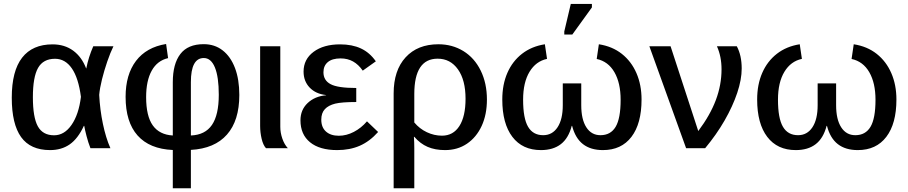

<svg xmlns="http://www.w3.org/2000/svg" viewBox="-20 -768 4706 995"><path d="M414.6 -115.7Q383.8 -49.3 341.3 -19.8Q298.8 9.8 239.3 9.8Q137.7 9.8 89.4 -57.6Q41 -125 41 -261.7Q41 -400.4 94.7 -469.2Q148.4 -538.1 252.4 -538.1Q314.9 -538.1 359.4 -505.4Q403.8 -472.7 426.3 -413.6H427.2Q438.5 -471.7 463.4 -528.3H567.9Q551.8 -495.6 535.9 -449.2Q520 -402.8 508.5 -356.7Q497.1 -310.5 494.1 -276.4Q498 -199.2 513.2 -126.5Q528.3 -53.7 552.2 0H448.7Q437 -29.8 428.5 -62.7Q419.9 -95.7 416.5 -115.7ZM150.4 -264.2Q150.4 -160.2 176 -113.5Q201.7 -66.9 260.3 -66.9Q313.5 -66.9 350.8 -120.8Q388.2 -174.8 399.4 -266.1Q386.7 -363.8 352.3 -413.6Q317.9 -463.4 265.1 -463.4Q204.1 -463.4 177.2 -416Q150.4 -368.7 150.4 -264.2Z M1220.2 -275.9Q1220.2 -143.1 1156.2 -70.6Q1092.3 2 969.2 8.8V207.5H875.5V9.3Q754.9 3.9 692.9 -65.9Q630.9 -135.7 630.9 -266.1Q630.9 -381.3 684.8 -452.4Q738.8 -523.4 840.8 -540L851.1 -466.8Q795.4 -454.1 766.4 -402.1Q737.3 -350.1 737.3 -264.6Q737.3 -166.5 771.7 -118.2Q806.2 -69.8 875.5 -65.9V-341.8Q875.5 -437 914.6 -488Q953.6 -539.1 1035.6 -539.1Q1092.8 -539.1 1134 -506.8Q1175.3 -474.6 1197.8 -415.5Q1220.2 -356.4 1220.2 -275.9ZM1113.8 -276.9Q1113.8 -369.1 1093.8 -418.2Q1073.7 -467.3 1036.1 -467.3Q969.2 -467.3 969.2 -342.3V-65.9Q1043 -68.8 1078.4 -120.6Q1113.8 -172.4 1113.8 -276.9Z M1358.4 0Q1343.8 -15.6 1335.9 -48.6Q1328.1 -81.5 1328.1 -115.2V-528.3H1432.6V-110.8Q1432.6 -80.1 1443.1 -49.8Q1453.6 -19.5 1471.7 0Z M1735.8 -64.5Q1775.4 -64.5 1813.7 -84.5Q1852.1 -104.5 1881.8 -139.2L1939.5 -84Q1896 -35.2 1844.5 -12.7Q1793 9.8 1727.5 9.8Q1636.2 9.8 1586.7 -30.8Q1537.1 -71.3 1537.1 -144.5Q1537.1 -198.7 1574.2 -233.9Q1611.3 -269 1669.9 -274.4V-275.4Q1616.2 -281.2 1584.7 -314.2Q1553.2 -347.2 1553.2 -397Q1553.2 -460.9 1605.2 -499.5Q1657.2 -538.1 1742.2 -538.1Q1805.2 -538.1 1850.6 -516.8Q1896 -495.6 1927.7 -450.2L1859.9 -401.9Q1837.9 -433.6 1809.6 -449.5Q1781.2 -465.3 1745.1 -465.3Q1701.7 -465.3 1679 -446.3Q1656.2 -427.2 1656.2 -393.6Q1656.2 -351.6 1692.9 -332Q1729.5 -312 1826.2 -312V-239.3Q1752 -239.3 1717.3 -231Q1682.1 -222.2 1663.6 -202.4Q1645 -182.6 1645 -147.9Q1645 -107.9 1669.4 -86.2Q1693.8 -64.5 1735.8 -64.5Z M2503.4 -252Q2503.4 -174.3 2476.1 -115.2Q2448.7 -56.2 2399.9 -23.2Q2351.1 9.8 2286.1 9.8Q2234.9 9.8 2196.3 -6.8Q2157.7 -23.4 2127 -59.1H2125Q2126 -44.4 2126.5 -29.8Q2127 -15.1 2127 0V207.5H2020V-283.7Q2020 -403.3 2082 -470.9Q2144 -538.6 2252 -538.6Q2323.7 -538.6 2381.3 -503.4Q2439 -467.8 2471.2 -402.1Q2503.4 -336.4 2503.4 -252ZM2392.6 -256.3Q2392.6 -353 2353.3 -408.4Q2314 -463.9 2248 -463.9Q2127 -463.9 2127 -280.8V-133.3Q2154.3 -100.6 2192.1 -82.8Q2230 -64.9 2270.5 -64.9Q2328.6 -64.9 2360.6 -114.7Q2392.6 -164.6 2392.6 -256.3Z M2992.2 -223.1Q2992.2 -148.9 3018.6 -108.2Q3044.9 -67.4 3091.8 -67.4Q3144.5 -67.4 3170.4 -110.8Q3196.3 -154.3 3196.3 -251Q3196.3 -337.9 3164.1 -393.8Q3131.8 -449.7 3072.3 -462.4L3083.5 -538.6Q3153.3 -527.8 3202.6 -488.8Q3252 -449.7 3278.3 -388.9Q3304.7 -328.1 3304.7 -252.4Q3304.7 -127.4 3252.4 -58.8Q3200.2 9.8 3104.5 9.8Q3041 9.8 3001.2 -21Q2961.4 -51.8 2944.8 -115.7H2942.9Q2926.3 -51.8 2886.5 -21Q2846.7 9.8 2783.2 9.8Q2687.5 9.8 2635.3 -58.8Q2583 -127.4 2583 -252.4Q2583 -330.1 2609.4 -390.4Q2635.7 -450.7 2685.3 -489.3Q2734.9 -527.8 2803.7 -538.6L2814.9 -462.9Q2757.3 -450.7 2724.1 -395.8Q2690.9 -340.8 2690.9 -251.5Q2690.9 -154.8 2716.6 -111.1Q2742.2 -67.4 2794.9 -67.4Q2842.3 -67.4 2869.4 -108.4Q2896.5 -149.4 2896.5 -223.1V-335.9H2992.2ZM3047.4 -729.5 2945.8 -588.9H2904.3V-605L2938 -747.6H3047.4Z M3823.7 -413.1Q3823.7 -356 3800.5 -286.6Q3777.3 -217.3 3735.1 -143.8Q3692.9 -70.3 3634.3 0H3535.6L3345.2 -528.3H3455.1L3598.6 -88.9Q3660.2 -170.9 3689.7 -249.5Q3719.2 -328.1 3719.2 -408.7Q3719.2 -475.6 3695.3 -528.3H3798.3Q3823.7 -481 3823.7 -413.1Z M4313 -223.1Q4313 -148.9 4339.4 -108.2Q4365.7 -67.4 4412.6 -67.4Q4465.3 -67.4 4491.2 -110.8Q4517.1 -154.3 4517.1 -251Q4517.1 -337.9 4484.9 -393.8Q4452.6 -449.7 4393.1 -462.4L4404.3 -538.6Q4474.1 -527.8 4523.4 -488.8Q4572.8 -449.7 4599.1 -388.9Q4625.5 -328.1 4625.5 -252.4Q4625.5 -127.4 4573.2 -58.8Q4521 9.8 4425.3 9.8Q4361.8 9.8 4322 -21Q4282.2 -51.8 4265.6 -115.7H4263.7Q4247.1 -51.8 4207.3 -21Q4167.5 9.8 4104 9.8Q4008.3 9.8 3956.1 -58.8Q3903.8 -127.4 3903.8 -252.4Q3903.8 -330.1 3930.2 -390.4Q3956.5 -450.7 4006.1 -489.3Q4055.7 -527.8 4124.5 -538.6L4135.7 -462.9Q4078.1 -450.7 4044.9 -395.8Q4011.7 -340.8 4011.7 -251.5Q4011.7 -154.8 4037.4 -111.1Q4063 -67.4 4115.7 -67.4Q4163.1 -67.4 4190.2 -108.4Q4217.3 -149.4 4217.3 -223.1V-335.9H4313Z"/></svg>

Font: Arimo Medium
Style: Regular
Weight: 500
Designer: Steve Matteson
Foundry: Monotype Imaging Inc.
Version: Version 1.33